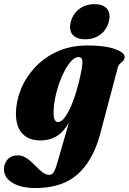

<svg xmlns="http://www.w3.org/2000/svg" viewBox="-68 -682 635 946"><path d="M425 -20Q390 110 313.8 177.2Q237.5 244.5 107.5 244.5Q35.5 244.5 -6.5 218.8Q-48.5 193 -48.5 152Q-48.5 124 -30.8 103.8Q-13 83.5 18.5 83.5Q43.5 83.5 64.2 98Q85 112.5 103.2 131.5Q121.5 150.5 138.8 165Q156 179.5 174.5 179.5Q188 179.5 196.8 166Q205.5 152.5 215 118.5L271.5 -78Q245 -31.5 210.8 -10.8Q176.5 10 130 10Q73.5 10 42 -24Q10.5 -58 10.5 -122Q10.5 -179.5 33.5 -238.5Q56.5 -297.5 101.8 -347.2Q147 -397 212.8 -427.5Q278.5 -458 364 -458Q450.5 -458 499.8 -439.8Q549 -421.5 546 -399.5Q544.5 -387 537.8 -381.2Q531 -375.5 523.2 -368.5Q515.5 -361.5 511.5 -346ZM196 -127Q196 -100.5 202.2 -90.5Q208.5 -80.5 217 -80.5Q238 -80.5 260.2 -116.5Q282.5 -152.5 302 -212Q321.5 -271.5 334.5 -342Q339.5 -369.5 337.2 -385.2Q335 -401 319 -401Q298.5 -401 276.8 -374Q255 -347 236.8 -304.5Q218.5 -262 207.2 -214.8Q196 -167.5 196 -127ZM352 -488.5Q308.5 -488.5 289.5 -511.5Q270.5 -534.5 281 -575Q291.5 -614.5 322.8 -638Q354 -661.5 397 -661.5Q441 -661.5 459.8 -638Q478.5 -614.5 468 -575Q457.5 -535 426.5 -511.8Q395.5 -488.5 352 -488.5Z"/></svg>

Font: Fraunces 144pt Soft Black
Style: Italic
Weight: 900
Italic angle: -16°
Version: Version 1.000;[b76b70a41]